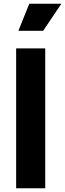

<svg xmlns="http://www.w3.org/2000/svg" viewBox="-20 -1003 347 1023"><path d="M66 -745H221V0H66ZM136 -983H307L210 -839H78Z"/></svg>

Font: Eudoxus Sans ExtraBold
Style: Regular
Weight: 800
Designer: Stijn de Vries
Foundry: tokotype
Version: Version 2.005